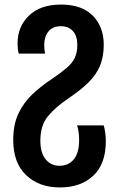

<svg xmlns="http://www.w3.org/2000/svg" viewBox="-20 -572 522 842"><path d="M243 250Q151 250 94.5 196Q38 142 38 42Q38 -27 61.5 -75.5Q85 -124 123 -159.5Q161 -195 205 -224Q245 -251 270.5 -272.5Q296 -294 307.5 -317.5Q319 -341 319 -375Q319 -414 300 -435.5Q281 -457 247 -457Q211 -457 192.5 -434Q174 -411 174 -375Q174 -352 178 -337H62Q57 -357 57 -382Q57 -455 107 -503.5Q157 -552 248 -552Q339 -552 387 -503Q435 -454 435 -376Q435 -323 418.5 -283.5Q402 -244 367.5 -210Q333 -176 279 -140Q223 -102 190 -62Q157 -22 157 45Q157 99 180.5 127Q204 155 241 155Q280 155 303.5 127Q327 99 327 42Q327 5 318 -22H435Q444 11 444 48Q444 147 389 198.5Q334 250 243 250Z"/></svg>

Font: Noto Sans Georgian Condensed SemiBold
Style: Regular
Weight: 600
Width: 3
Designer: Monotype Design Team, Akaki Razmadze
Foundry: Google LLC
Version: Version 2.005; ttfautohint (v1.8.4.7-5d5b)